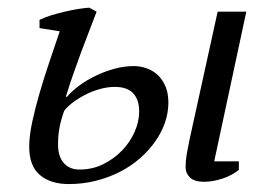

<svg xmlns="http://www.w3.org/2000/svg" viewBox="-20 -460 717 491"><path d="M609.9 -430.2 527.8 -47.4H590.8V-25.4Q582 -18.6 571.5 -12.9Q561 -7.3 549.3 -3.4Q537.6 0.5 525.6 2.7Q513.7 4.9 502.4 4.9Q477.1 4.9 465.8 -6.1Q454.6 -17.1 454.6 -31.7Q454.6 -49.3 457.5 -65.7Q460.4 -82 464.4 -101.6L536.6 -430.2ZM144 -176.3Q135.7 -152.8 132.1 -133.1Q128.4 -113.3 128.4 -90.3Q128.4 -60.5 142.8 -43.5Q157.2 -26.4 183.6 -26.4Q215.8 -26.4 243.7 -40Q271.5 -53.7 292 -75Q312.5 -96.2 324.2 -122.6Q335.9 -148.9 335.9 -174.8Q335.9 -205.1 320.6 -221.4Q305.2 -237.8 273.4 -237.8Q254.4 -237.8 234.1 -231.9Q213.9 -226.1 196.3 -216.8Q178.7 -207.5 164.8 -196.8Q150.9 -186 144 -176.3ZM151.4 -212.4Q163.1 -226.6 182.1 -240.7Q201.2 -254.9 224.4 -266.1Q247.6 -277.3 272.7 -284.2Q297.9 -291 321.3 -291Q339.8 -291 356.2 -284.9Q372.6 -278.8 384.5 -267.1Q396.5 -255.4 403.6 -238Q410.6 -220.7 410.6 -197.8Q410.6 -171.9 401.9 -146.5Q393.1 -121.1 376.7 -97.9Q360.4 -74.7 337.4 -54.7Q314.5 -34.7 286.1 -20.3Q257.8 -5.9 224.9 2.4Q191.9 10.7 155.8 10.7Q109.4 10.7 82 -12.5Q54.7 -35.6 54.7 -84.5Q54.7 -112.3 62.3 -147.7Q69.8 -183.1 81.3 -222.4Q92.8 -261.7 106.4 -302Q120.1 -342.3 132.8 -379.9L81.1 -388.2V-409.2Q93.8 -415.5 110.4 -420.7Q127 -425.8 144.5 -429.9Q162.1 -434.1 178.7 -436.8Q195.3 -439.5 208 -440.4L227.1 -430.2Q216.8 -402.8 206.8 -377.2Q196.8 -351.6 187 -325.2Q177.2 -298.8 167.5 -271Q157.7 -243.2 148.4 -212.4Z"/></svg>

Font: PT Astra Serif
Style: Italic
Weight: 400
Italic angle: -16°
Designer: A.Korolkova, I. Chaeva
Foundry: ParaType Ltd
Version: Version 1.001